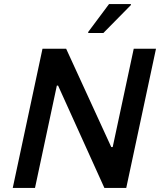

<svg xmlns="http://www.w3.org/2000/svg" viewBox="-20 -929 791 949"><path d="M43 0 190 -688H307L530 -202H537L641 -688H751L604 0H496L267 -506H261L153 0ZM416 -766V-771L519 -909H627V-904L491 -766Z"/></svg>

Font: Saira Thin Medium
Style: Italic
Weight: 500
Italic angle: -12°
Version: Version 1.101